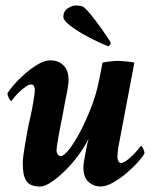

<svg xmlns="http://www.w3.org/2000/svg" viewBox="-20 -672 575 700"><path d="M284 -63Q284 -25 303 -8.5Q322 8 347 8Q367 8 392.5 -6.5Q418 -21 441 -40.5Q464 -60 482.5 -80.5Q501 -101 507 -113Q507 -118 502.5 -129Q498 -140 493 -140Q492 -138 484 -128Q476 -118 465 -107Q454 -96 442 -87Q430 -78 422 -78Q414 -78 411 -85.5Q408 -93 408 -100Q408 -104 409 -116.5Q410 -129 411 -133L470 -444Q466 -445 457.5 -446Q449 -447 440 -448Q431 -449 422.5 -449.5Q414 -450 410 -450Q406 -450 398 -449.5Q390 -449 381.5 -448Q373 -447 365.5 -446Q358 -445 354 -444Q353 -439 351 -429Q349 -419 347 -408.5Q345 -398 343 -388.5Q341 -379 340 -374Q331 -328 312 -279.5Q293 -231 272.5 -192Q252 -153 232.5 -128Q213 -103 202 -103Q194 -103 190 -109.5Q186 -116 186 -124Q186 -128 187.5 -138.5Q189 -149 191 -161Q193 -173 195 -184.5Q197 -196 198 -200Q204 -230 209 -256Q213 -277 216.5 -296.5Q220 -316 221 -320Q222 -324 223.5 -332Q225 -340 226.5 -349Q228 -358 229 -366.5Q230 -375 230 -380Q230 -415 211.5 -433.5Q193 -452 163 -452Q143 -452 118.5 -437.5Q94 -423 71.5 -403.5Q49 -384 31 -363.5Q13 -343 7 -331Q7 -326 12 -315Q17 -304 22 -304Q23 -306 31 -316Q39 -326 50 -336.5Q61 -347 73 -355.5Q85 -364 93 -364Q101 -364 104 -357.5Q107 -351 107 -344Q107 -340 105.5 -327Q104 -314 103 -311Q101 -296 98.5 -283Q96 -270 93.5 -258Q91 -246 88 -233Q85 -220 82 -205Q80 -195 77 -178.5Q74 -162 71 -143.5Q68 -125 65.5 -107.5Q63 -90 63 -78Q63 -55 66 -39Q69 -23 76 -12.5Q83 -2 95.5 3Q108 8 127 8Q143 8 167 -8Q191 -24 216.5 -49Q242 -74 265.5 -105.5Q289 -137 303 -167Q301 -161 298 -146.5Q295 -132 292 -116Q289 -100 286.5 -85.5Q284 -71 284 -63ZM375 -503Q377 -505 380 -507.5Q383 -510 384 -515Q383 -519 372 -535.5Q361 -552 346 -573Q331 -594 314.5 -614.5Q298 -635 287 -645Q284 -648 275 -650Q266 -652 256 -652Q243 -652 227 -641.5Q211 -631 211 -611Q211 -598 234 -580Q257 -562 286.5 -545.5Q316 -529 342.5 -517Q369 -505 375 -503Z"/></svg>

Font: Vermiglione
Style: Italic
Weight: 400
Italic angle: -11°
Version: Version 1.105